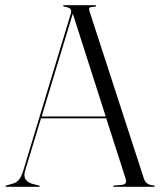

<svg xmlns="http://www.w3.org/2000/svg" viewBox="-20 -720 616 740"><path d="M133.5 -2.5Q133.5 0 131 0H3.5Q1 0 1 -2.5Q1 -4.5 4 -5L31.5 -13Q42.5 -16 52.2 -26.5Q62 -37 70.5 -65L253 -668Q256.5 -678.5 251.5 -685Q246.5 -691.5 229.5 -694Q223 -696 223 -697.5Q223 -700 227 -700H347.5Q350.5 -700 350.5 -697.5Q350.5 -695.5 345 -694Q327.5 -693.5 324.8 -690Q322 -686.5 325 -676.5L535 -30.5Q543 -6.5 572.5 -5.5Q576 -4.5 576 -2.5Q576 0 573 0H419Q416 0 416 -2.5Q416 -4 420 -5L450.5 -7.5Q471.5 -10.5 464 -32L389.5 -264H138L77.5 -64.5Q70 -40.5 79 -28Q88 -15.5 108 -10.5L130 -5Q133.5 -4.5 133.5 -2.5ZM140.5 -271H387.5L260.5 -667.5Z"/></svg>

Font: Fraunces 144pt Light
Style: Regular
Weight: 300
Version: Version 1.000;[b76b70a41]